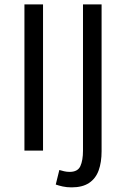

<svg xmlns="http://www.w3.org/2000/svg" viewBox="-20 -676 566 862"><path d="M89.7 0V-656.3H173.2V0ZM301.5 165.2Q279.5 165.2 261.5 161.2Q243.5 157.2 230.3 152.5L246.4 87.2Q256.1 90.2 267.9 92.9Q279.7 95.7 292.5 95.7Q329 95.7 340.8 69.9Q352.6 44 352.6 0.2V-656.3H436.1V3.1Q436.1 52.8 422.9 89.1Q409.7 125.5 379.9 145.4Q350 165.2 301.5 165.2Z"/></svg>

Font: SourceSans3VF
Style: Regular
Weight: 200
Designer: Paul D. Hunt
Foundry: Adobe
Version: Version 3.052;hotconv 1.1.0;makeotfexe 2.6.0